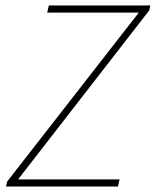

<svg xmlns="http://www.w3.org/2000/svg" viewBox="-20 -680 568 700"><path d="M2 0 6 -18 486 -634H152L158 -660H528L524 -642L46 -26H416L410 0Z"/></svg>

Font: Source Sans Variable
Style: Italic
Weight: 200
Italic angle: -11°
Designer: Paul D. Hunt
Foundry: Adobe Systems Incorporated
Version: Version 3.006;hotconv 1.0.111;makeotfexe 2.5.65597